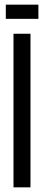

<svg xmlns="http://www.w3.org/2000/svg" viewBox="-20 -805 189 825"><path d="M38 0V-660H111V0ZM5 -724V-785H145V-724Z"/></svg>

Font: Bricolage Grotesque 48pt Condensed Light
Style: Regular
Weight: 300
Width: 3
Designer: Mathieu Triay
Foundry: Atelier Triay
Version: Version 1.000; ttfautohint (v1.8.4.7-5d5b);gftools[0.9.32]